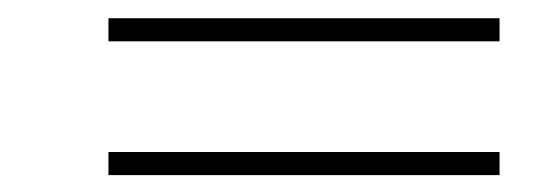

<svg xmlns="http://www.w3.org/2000/svg" viewBox="-20 -494 600 216"><path d="M102 -447.5V-473.5H542V-447.5ZM102 -297V-323H542V-297Z"/></svg>

Font: Bodoni Moda 9pt SemiBold
Style: Italic
Weight: 600
Italic angle: -13°
Designer: Owen Earl
Foundry: indestructible type
Version: Version 2.004